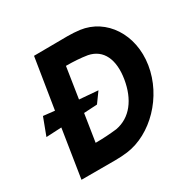

<svg xmlns="http://www.w3.org/2000/svg" viewBox="-112 -558 654 662"><g transform="rotate(-30 215.5 -226.5)"><path d="M0 -188 61 -191 31 0H165C182 0 198 -1 214 -3C315 -16 410 -112 428 -227C446 -341 382 -437 285 -450C269 -452 253 -453 237 -453L103 -452L71 -252L26 -257ZM137 -86 154 -195 207 -198 236 -238 162 -244 181 -367C212 -367 240 -365 265 -361C321 -350 344 -299 332 -226C320 -153 282 -102 222 -91C196 -88 168 -86 137 -86Z"/></g></svg>

Font: Rabbid Highway Sign II Hop
Style: Obl
Weight: 400
Foundry: Cannot Into Space Fonts
Version: Version 0.277